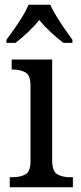

<svg xmlns="http://www.w3.org/2000/svg" viewBox="-20 -786 338 806"><path d="M21 0V-42H33Q64 -42 86 -53.5Q108 -65 108 -109V-426Q108 -470 87 -482Q66 -494 35 -494H29V-536H199V-114Q199 -67 220.5 -54.5Q242 -42 274 -42H286V0ZM7 -619Q21 -638 39.5 -664Q58 -690 74.5 -717Q91 -744 100 -766H191Q201 -744 217.5 -717Q234 -690 252 -664Q270 -638 284 -619V-606H246Q220 -626 193 -651Q166 -676 145 -702Q124 -676 97.5 -651Q71 -626 45 -606H7Z"/></svg>

Font: Noto Serif Hebrew SemiCondensed
Style: Regular
Weight: 400
Width: 4
Designer: Monotype Design Team
Foundry: Monotype Imaging Inc.
Version: Version 2.004; ttfautohint (v1.8.4.7-5d5b)